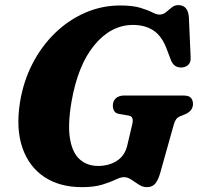

<svg xmlns="http://www.w3.org/2000/svg" viewBox="-20 -736 794 770"><path d="M461.5 -714Q512 -714 542.5 -704.8Q573 -695.5 590.5 -686.5Q608 -677.5 619.5 -677.5Q634 -677.5 645.5 -687Q657 -696.5 668.5 -706Q680 -715.5 695 -715.5Q734 -715.5 737.5 -666.5L744.5 -507.5Q746 -487 736 -477Q726 -467 711.5 -465.5Q678 -462.5 665.5 -495L649.5 -537Q630 -590.5 596.2 -613.2Q562.5 -636 513.5 -636Q425.5 -636 358.8 -555.5Q292 -475 266.5 -326.5Q251 -234 261 -177.8Q271 -121.5 300.8 -96Q330.5 -70.5 373 -70.5Q417 -70.5 449 -91.2Q481 -112 490.5 -153L510 -236Q514 -251 511.2 -260.8Q508.5 -270.5 496 -272.5L456 -279.5Q443 -282 437.8 -291.2Q432.5 -300.5 432.5 -312Q432.5 -330.5 444.5 -341.8Q456.5 -353 479.5 -353H714Q738 -353 746 -343.2Q754 -333.5 754 -318Q753.5 -303.5 744.5 -293.2Q735.5 -283 723 -278L704.5 -270.5Q692.5 -266 686.8 -258.2Q681 -250.5 677 -236.5L622 -40.5Q613 -10.5 601.2 2Q589.5 14.5 569 14.5Q552 14.5 536.8 4.5Q521.5 -5.5 506.8 -15.5Q492 -25.5 477 -25.5Q463.5 -25.5 443 -15.5Q422.5 -5.5 390 4.5Q357.5 14.5 308.5 14.5Q219 14.5 157.5 -26.5Q96 -67.5 69.8 -143.5Q43.5 -219.5 60 -325Q73.5 -409 110 -480Q146.5 -551 200.8 -603.5Q255 -656 321.8 -685Q388.5 -714 461.5 -714Z"/></svg>

Font: Fraunces 9pt Soft
Style: Bold Italic
Weight: 700
Italic angle: -16°
Version: Version 1.000;[b76b70a41]